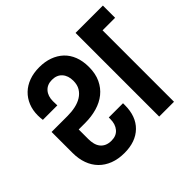

<svg xmlns="http://www.w3.org/2000/svg" viewBox="-170 -971 1201 1201"><g transform="rotate(-45 430.5 -370.5)"><path d="M305 8Q250 8 207.5 -8.5Q165 -25 135.5 -55Q106 -85 90.5 -127.5Q75 -170 75 -223V-408H217Q253 -408 285.5 -415Q318 -422 343 -437.5Q368 -453 383 -477.5Q398 -502 398 -538Q398 -583 374 -610Q350 -637 307 -637Q265 -637 241 -610Q217 -583 217 -538Q217 -528 217.5 -519Q218 -510 218 -500H90Q87 -521 87 -542Q87 -588 102.5 -626Q118 -664 146.5 -691.5Q175 -719 215.5 -734Q256 -749 307 -749Q356 -749 396.5 -734.5Q437 -720 466.5 -692.5Q496 -665 512 -624Q528 -583 528 -530Q528 -471 507.5 -427.5Q487 -384 451.5 -355.5Q416 -327 367.5 -313Q319 -299 264 -299H206V-214Q206 -191 211 -171Q216 -151 227.5 -136Q239 -121 257.5 -112.5Q276 -104 302 -104Q345 -104 368.5 -132Q392 -160 392 -205V-219H518V-203Q518 -103 461 -47.5Q404 8 305 8ZM619 -740H861V-632H750V0H619Z"/></g></svg>

Font: SVN-Poppins SemiBold
Style: Regular
Weight: 600
Designer: Ninad Kale (Devanagari), Jonny Pinhorn (Latin)
Foundry: Indian Type Foundry
Version: Version 3.002 2017